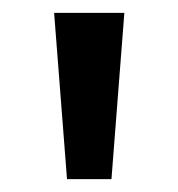

<svg xmlns="http://www.w3.org/2000/svg" viewBox="-20 -734 277 298"><path d="M173 -714 153 -456H84L64 -714Z"/></svg>

Font: Noto Sans Meetei Mayek Medium
Style: Regular
Weight: 500
Designer: Monotype Design Team and Neelakash Kshetrimayum
Foundry: Monotype Imaging Inc.
Version: Version 2.002; ttfautohint (v1.8.4.7-5d5b)